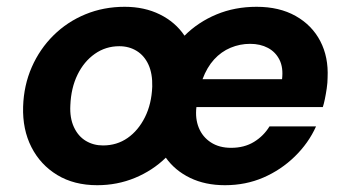

<svg xmlns="http://www.w3.org/2000/svg" viewBox="-20 -533 1022 565"><path d="M266 12Q198 12 148.5 -18Q99 -48 72.5 -100Q46 -152 48 -219Q50 -282 73.5 -335.5Q97 -389 137.5 -429Q178 -469 231.5 -491Q285 -513 347 -513Q405 -513 450.5 -490.5Q496 -468 523 -428Q563 -468 617 -490.5Q671 -513 735 -513Q802 -513 850 -486Q898 -459 922.5 -412Q947 -365 944 -304Q944 -290 941.5 -273Q939 -256 936 -241.5Q933 -227 930 -218H558Q554 -184 565 -157Q576 -130 600.5 -114Q625 -98 660 -98Q699 -98 727.5 -115.5Q756 -133 773 -161H910Q888 -112 847.5 -72.5Q807 -33 755 -10.5Q703 12 642 12Q584 12 539.5 -9.5Q495 -31 468 -69Q429 -31 377 -9.5Q325 12 266 12ZM283 -105Q324 -105 355.5 -127Q387 -149 406.5 -188Q426 -227 428 -278Q429 -316 417 -342.5Q405 -369 382.5 -383Q360 -397 331 -397Q291 -397 259 -374.5Q227 -352 208 -313Q189 -274 187 -223Q185 -186 197.5 -159Q210 -132 232.5 -118.5Q255 -105 283 -105ZM576 -300H810Q814 -334 802.5 -357Q791 -380 768.5 -392Q746 -404 716 -404Q686 -404 658.5 -392.5Q631 -381 610 -358Q589 -335 576 -300Z"/></svg>

Font: DM Sans 17pt
Style: Bold Italic
Weight: 700
Italic angle: -10°
Version: Version 4.004;gftools[0.9.30]